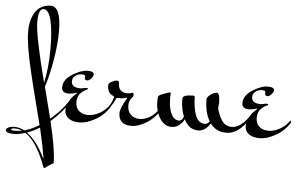

<svg xmlns="http://www.w3.org/2000/svg" viewBox="-253 -934 2303 1462"><g transform="rotate(5 898.0 -203.5)"><path d="M-58 146Q-85 134 -113.5 134Q-142 134 -142 142.5Q-142 151 -114 151Q-86 151 -58 146ZM122 335Q110 259 76 110Q29 140 -20 157Q56 210 119 340ZM77 -232Q103 -351 103 -491Q103 -631 83.5 -711Q64 -791 24.5 -791Q-15 -791 -15 -689Q-15 -587 77 -232ZM156 -631Q156 -533 135.5 -412.5Q115 -292 86 -202L147 36Q232 -35 279 -110L286 -98Q232 -16 151 54Q203 269 203 367Q203 374 197.5 375Q192 376 169 391.5Q146 407 142.5 410.5Q139 414 134.5 414Q130 414 127 406Q58 219 -31 160Q-82 176 -114 176Q-182 176 -182 152Q-182 141 -165 131.5Q-148 122 -113.5 122Q-79 122 -42 142Q12 128 71 92Q58 41 23 -95.5Q-12 -232 -28 -302Q-78 -510 -78 -608.5Q-78 -707 -37.5 -764Q3 -821 78 -821Q156 -821 156 -631Z M383 -296 384 -309Q384 -321 357 -321Q330 -321 308.5 -305Q287 -289 287 -262Q287 -214 356 -214Q367 -214 378.5 -217.5Q390 -221 402 -221Q414 -221 414 -213Q414 -212 406 -208.5Q398 -205 386.5 -198Q375 -191 363 -180Q335 -154 335 -109Q335 -64 362 -40.5Q389 -17 432 -17Q475 -17 520 -42Q565 -67 593 -110L600 -98Q562 -32 494.5 6.5Q427 45 371.5 45Q316 45 286.5 22Q257 -1 257 -37.5Q257 -74 275 -105Q293 -136 306.5 -149.5Q320 -163 326.5 -168.5Q333 -174 333 -176.5Q333 -179 332 -179Q300 -167 270 -167Q217 -167 217 -210Q217 -268 283 -310Q349 -352 398.5 -352Q448 -352 448 -328Q448 -313 432 -296Q416 -279 403 -279Q383 -279 383 -296Z M665 -165 646 -166Q636 -166 632 -157Q620 -127 594 -89L586 -100Q606 -127 617 -168Q617 -176 610 -179Q565 -194 565 -258Q565 -272 589 -284.5Q613 -297 629 -297Q645 -297 645 -283Q645 -208 715 -208Q732 -208 742.5 -211.5Q753 -215 754 -215Q764 -215 764 -200.5Q764 -186 756.5 -180.5Q749 -175 740 -157.5Q731 -140 731 -117Q731 -72 757.5 -46.5Q784 -21 823.5 -21Q863 -21 902 -44Q941 -67 970 -110L977 -98Q942 -37 880 0Q818 37 769 37Q669 37 669 -54Q669 -71 681 -100Q693 -129 705 -149L717 -169Q717 -173 714 -173Q682 -165 665 -165Z M1045 -234 1043 -208Q1043 -110 1075 -63Q1094 -35 1122.5 -35Q1151 -35 1160 -69Q1136 -129 1136 -203Q1136 -234 1216 -234Q1230 -234 1230 -219Q1230 -169 1241 -121Q1261 -27 1324 -27Q1343 -27 1359 -49Q1320 -116 1320 -213Q1320 -232 1346.5 -251.5Q1373 -271 1394 -271Q1418 -271 1418 -192Q1418 -184 1414 -154Q1431 -93 1457 -57.5Q1483 -22 1531 -22Q1593 -22 1657 -110L1664 -98Q1586 26 1492 26Q1414 26 1369 -34Q1330 27 1276 27Q1206 27 1169 -49Q1157 -24 1132 -3Q1107 18 1072 18Q1019 18 983.5 -36Q948 -90 948 -173L950 -202Q951 -213 992 -228Q1033 -243 1041 -243Q1045 -243 1045 -234Z M1761 -296 1762 -309Q1762 -321 1735 -321Q1708 -321 1686.5 -305Q1665 -289 1665 -262Q1665 -214 1734 -214Q1745 -214 1756.5 -217.5Q1768 -221 1780 -221Q1792 -221 1792 -213Q1792 -212 1784 -208.5Q1776 -205 1764.5 -198Q1753 -191 1741 -180Q1713 -154 1713 -109Q1713 -64 1740 -40.5Q1767 -17 1810 -17Q1853 -17 1898 -42Q1943 -67 1971 -110L1978 -98Q1940 -32 1872.5 6.5Q1805 45 1749.5 45Q1694 45 1664.5 22Q1635 -1 1635 -37.5Q1635 -74 1653 -105Q1671 -136 1684.5 -149.5Q1698 -163 1704.5 -168.5Q1711 -174 1711 -176.5Q1711 -179 1710 -179Q1678 -167 1648 -167Q1595 -167 1595 -210Q1595 -268 1661 -310Q1727 -352 1776.5 -352Q1826 -352 1826 -328Q1826 -313 1810 -296Q1794 -279 1781 -279Q1761 -279 1761 -296Z"/></g></svg>

Font: Mr Bedfort
Style: Regular
Weight: 400
Designer: Alejandro Paul
Foundry: Alejandro Paul
Version: Version 1.000